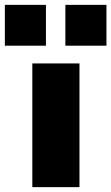

<svg xmlns="http://www.w3.org/2000/svg" viewBox="-63 -770 458 790"><path d="M70 0V-509H264V0ZM206 -582V-750H375V-582ZM-43 -582V-750H126V-582Z"/></svg>

Font: Nunito Sans 6pt Black
Style: Regular
Weight: 900
Version: Version 3.101;gftools[0.9.27]